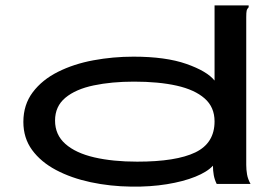

<svg xmlns="http://www.w3.org/2000/svg" viewBox="-20 -685 1040 715"><path d="M469 10Q390 9 317.5 -6.5Q245 -22 188.5 -52Q132 -82 99.5 -126.5Q67 -171 67 -231Q67 -295 102 -341.5Q137 -388 196 -417.5Q255 -447 328 -460.5Q401 -474 477 -474Q597 -474 674 -447Q751 -420 779 -385V-665H906V-658Q900 -652 898.5 -645Q897 -638 897 -621V-71Q897 -53 900 -35.5Q903 -18 913 0H787Q779 -16 776 -33Q773 -50 773 -68Q752 -45 707.5 -27Q663 -9 601.5 1Q540 11 469 10ZM491 -83Q636 -83 707.5 -117.5Q779 -152 779 -233Q779 -286 742 -318.5Q705 -351 638 -366Q571 -381 479 -381Q396 -381 329 -367Q262 -353 223.5 -321Q185 -289 185 -236Q185 -183 223.5 -149Q262 -115 331 -99Q400 -83 491 -83Z"/></svg>

Font: Inconsolata UltraExpanded SemiBold
Style: Regular
Weight: 600
Width: 9
Monospace: yes
Designer: Raph Levien, Cyreal, Brenton Simpson
Foundry: Raph Levien, Cyreal, Google
Version: Version 3.001; ttfautohint (v1.8.2.53-6de2)